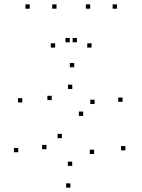

<svg xmlns="http://www.w3.org/2000/svg" viewBox="-20 -848 660 890"><path d="M83.3 -372.9V-392.9H63.3V-372.9ZM266.8 -207.4V-227.4H246.8V-207.4ZM416.2 -134.1V-154.1H396.2V-134.1ZM314.6 -78.9V-98.9H294.6V-78.9ZM195.4 -156.4V-176.4H175.4V-156.4ZM64.5 -142.3V-162.3H44.5V-142.3ZM306.4 21.9V1.9H286.4V21.9ZM561.2 -151V-171H541.2V-151ZM365.5 -310.8V-330.8H345.5V-310.8ZM219.7 -384V-404H199.7V-384ZM315.1 -435.6V-455.6H295.1V-435.6ZM418.6 -365.8V-385.8H398.6V-365.8ZM548.1 -376V-396H528.1V-376ZM323.9 -536.2V-556.2H303.9V-536.2ZM242 -807.7V-827.7H222V-807.7ZM336.5 -652V-672H316.5V-652ZM303.5 -652V-672H283.5V-652ZM398 -807.7V-827.7H378V-807.7ZM522.2 -807.7V-827.7H502.2V-807.7ZM404.4 -627.4V-647.4H384.4V-627.4ZM235.6 -627.4V-647.4H215.6V-627.4ZM117.8 -807.7V-827.7H97.8V-807.7Z"/></svg>

Font: Monaspace Neon Dots Var
Style: Regular
Weight: 400
Designer: Riley Cran and the Lettermatic Team
Version: Version 1.100 (Monaspace Neon Dots)